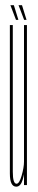

<svg xmlns="http://www.w3.org/2000/svg" viewBox="-20 -694 143 720"><path d="M70 0V-35V-600H81V0ZM28 -600V-179Q28 -94.5 28 -49.8Q28 -5 42 -5Q52.5 -5 61.2 -35.5Q70 -66 70 -88L73 -72Q73 -47 65.2 -20.5Q57.5 6 41 6Q17 6 17 -43.2Q17 -92.5 17 -184V-600ZM70.5 -619.5 49.5 -674.5H62.5L79.5 -619.5ZM40 -619.5 19 -674.5H32L49 -619.5Z"/></svg>

Font: Anybody UltraCondensed Thin
Style: Regular
Weight: 100
Width: 1
Designer: Tyler Finck
Foundry: Etcetera Type Company
Version: Version 1.110